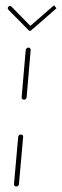

<svg xmlns="http://www.w3.org/2000/svg" viewBox="-20 -696 231 716"><path d="M40.7 -0.4Q37 -0.4 34.4 -3Q31.9 -5.6 32.2 -9.6L47.8 -185.2Q48.1 -188.9 50.9 -191.7Q53.7 -194.4 57.8 -194.4Q61.5 -194.4 64.1 -191.9Q66.7 -189.3 66.3 -185.2L50.7 -9.6Q50.4 -5.9 47.6 -3.1Q44.8 -0.4 40.7 -0.4ZM69.3 -324.1Q65.6 -324.1 63 -326.7Q60.4 -329.3 60.7 -333.3L75.9 -509.3Q76.3 -513 79.3 -515.7Q82.2 -518.5 85.9 -518.5Q89.6 -518.5 92.2 -515.7Q94.8 -513 94.4 -509.3L79.3 -333.3Q78.9 -329.6 76.1 -326.9Q73.3 -324.1 69.3 -324.1ZM8.9 -665.9Q9.3 -669.3 11.7 -671.5Q14.1 -673.7 17.4 -673.7Q20.4 -673.7 22.6 -671.5L98.1 -594.4Q100 -592.6 100 -590Q100 -586.3 97.6 -583.7Q95.2 -581.1 91.5 -581.1Q88.5 -581.1 86.7 -583.3L10.7 -660.4Q8.9 -662.2 8.9 -665.9ZM190.7 -665.2 103 -588.5Q100.7 -586.3 97.4 -586.3Q94.4 -586.3 92.4 -588.3Q90.4 -590.4 90.4 -593.3Q90.4 -597.8 93.3 -599.6L181.5 -676.3Z"/></svg>

Font: 26F Galaxy Sans Hairline
Style: Italic
Weight: 50
Italic angle: -5°
Designer: C₂₉H₂₅N₃O₅
Version: Version 1.200